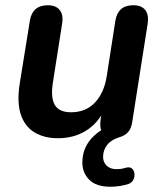

<svg xmlns="http://www.w3.org/2000/svg" viewBox="-20 -517 619 732"><path d="M373 -129 380 -102Q354 -47 307.5 -18.5Q261 10 201 10Q149 10 112 -12Q75 -34 59.5 -80Q44 -126 55 -197L94 -439Q99 -468 116 -482.5Q133 -497 162 -497Q193 -497 207.5 -479Q222 -461 217 -428L181 -198Q173 -143 189.5 -116Q206 -89 251 -89Q307 -89 342 -126Q377 -163 387 -227L420 -439Q425 -468 442 -482.5Q459 -497 488 -497Q520 -497 534 -478.5Q548 -460 543 -427L484 -51Q480 -26 468 -13Q456 0 436 6Q405 15 389 35Q373 55 373 81Q373 102 387 115Q401 128 424 128Q432 128 440 127Q448 126 458 123Q474 118 482.5 125Q491 132 492.5 144.5Q494 157 488.5 168Q483 179 471 184Q456 189 437.5 192Q419 195 401 195Q347 195 320.5 168.5Q294 142 294 103Q294 62 314.5 29.5Q335 -3 375 -26L367 -17Q363 -26 362.5 -35Q362 -44 363 -57Z"/></svg>

Font: Nunito ExtraLight
Style: Italic
Weight: 200
Italic angle: -9°
Designer: Vernon Adams
Foundry: Vernon Adams
Version: Version 3.602